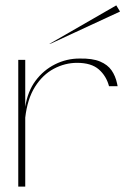

<svg xmlns="http://www.w3.org/2000/svg" viewBox="-20 -695 467 715"><path d="M48 0V-472H74V-297Q83 -355 112.5 -394.5Q142 -434 185 -455.5Q228 -477 276 -477Q324 -478 352.5 -466Q381 -454 395.5 -433Q410 -412 416 -384Q417 -381 417 -379Q417 -377 418 -374H386Q376 -412 348 -436.5Q320 -461 267 -461Q222 -461 180.5 -439Q139 -417 110.5 -372Q82 -327 74 -257V0ZM170 -533 163 -531 413 -675 427 -652Z"/></svg>

Font: Panamera Thin
Style: Regular
Weight: 100
Designer: Bastien Sozeau
Foundry: NBR — Bastien Sozeau
Version: Version 3.003;gftools[0.9.33]